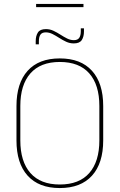

<svg xmlns="http://www.w3.org/2000/svg" viewBox="-20 -944 606 973"><path d="M163 -908V-924H403V-908ZM283 9Q176.5 9 120 -53.8Q63.5 -116.5 63.5 -232.5V-406.5Q63.5 -522.5 120 -585.2Q176.5 -648 283 -648Q389.5 -648 446.2 -585.2Q503 -522.5 503 -406.5V-232.5Q503 -116.5 446.2 -53.8Q389.5 9 283 9ZM283 -9Q381.5 -9 432.5 -67.2Q483.5 -125.5 483.5 -232.5V-407Q483.5 -514 432.5 -572Q381.5 -630 283 -630Q185 -630 134 -572Q83 -514 83 -407V-232.5Q83 -125.5 134 -67.2Q185 -9 283 -9ZM354 -724Q333.5 -724 315.2 -732.5Q297 -741 280 -752Q263 -763 246.2 -771.5Q229.5 -780 212 -780Q193 -780 185 -768.5Q177 -757 177 -735V-719.5H161V-735.5Q161 -762 172 -779.2Q183 -796.5 212.5 -796.5Q233 -796.5 251 -788Q269 -779.5 286 -768.5Q303 -757.5 320 -749Q337 -740.5 354.5 -740.5Q373.5 -740.5 381.5 -752.2Q389.5 -764 389.5 -785.5V-800.5H405.5V-784.5Q405.5 -758.5 394.5 -741.2Q383.5 -724 354 -724Z"/></svg>

Font: Anek Latin Thin
Style: Regular
Weight: 250
Designer: Yesha Goshar
Foundry: Ek Type
Version: Version 1.003